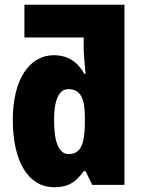

<svg xmlns="http://www.w3.org/2000/svg" viewBox="-20 -780 602 810"><path d="M209 10C270 10 302 -14 333 -58H341L369 0H505V-760H83V-622H333V-574C333 -546 339 -498 341 -468H336C308 -519 266 -547 207 -547C103 -547 34 -443 34 -275C34 -94 102 10 209 10ZM269 -130C231 -130 208 -175 208 -274C208 -361 230 -404 268 -404C319 -404 338 -366 338 -286V-258C337 -165 317 -130 269 -130Z"/></svg>

Font: Noto Sans Condensed Black
Style: Regular
Weight: 900
Width: 3
Designer: Monotype Design Team
Foundry: Monotype Imaging Inc.
Version: Version 2.013